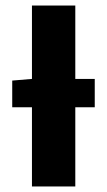

<svg xmlns="http://www.w3.org/2000/svg" viewBox="-20 -671 385 691"><path d="M95 0H251V-285H321V-387H251V-651H95V-387L24 -381V-285H95Z"/></svg>

Font: DAIFUKU Sans
Style: Bold
Weight: 700
Designer: Original font ‘Source Han Sans JP’ : Paul D. Hunt
Foundry: Daifuku
Version: Version 1.000